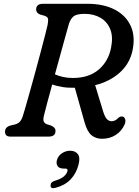

<svg xmlns="http://www.w3.org/2000/svg" viewBox="-20 -720 734 1012"><path d="M637 -64.5Q622 -29.5 590.5 -9Q559 11.5 517.5 11.5Q485.5 11.5 462.8 -6.8Q440 -25 425.5 -76L374.5 -257.5H374Q339.5 -256.5 310 -261.2Q280.5 -266 255 -274.5Q239.5 -218 227.5 -172.8Q215.5 -127.5 211 -108.5Q206 -86.5 211.5 -77.8Q217 -69 227 -65L248.5 -58.5Q260 -53 266.2 -46.8Q272.5 -40.5 272.5 -29.5Q272.5 0 236 0H36Q19 0 12.8 -7.2Q6.5 -14.5 6.5 -26Q6.5 -50.5 35.5 -58.5L54.5 -63Q71.5 -66.5 82.2 -76.2Q93 -86 100 -107.5Q104.5 -121.5 115 -157.5Q125.5 -193.5 139.2 -242.8Q153 -292 167.5 -345.5Q182 -399 195.2 -448.8Q208.5 -498.5 218 -535.8Q227.5 -573 231 -589Q235 -611 233 -621.2Q231 -631.5 214.5 -637L192.5 -643Q170.5 -651 170.5 -670Q170.5 -700 207 -700H441Q525.5 -700 584.5 -669.5Q643.5 -639 669 -583.2Q694.5 -527.5 678 -451.5Q663 -384 611.5 -337.5Q560 -291 481.5 -271L522.5 -136.5Q532 -104.5 543 -92.8Q554 -81 568.5 -81Q587 -81 603 -98Q607.5 -103 614.8 -105.2Q622 -107.5 628.5 -105Q637.5 -101 640.2 -89.8Q643 -78.5 637 -64.5ZM342.5 -591.5Q337.5 -574 326 -532.8Q314.5 -491.5 299.8 -437.8Q285 -384 269.5 -328Q288 -320 311.8 -314.5Q335.5 -309 364 -309Q448.5 -309 500.2 -353.2Q552 -397.5 565.5 -469Q577 -526.5 561 -566.2Q545 -606 509.2 -626.5Q473.5 -647 426 -647Q383 -647 366.8 -633Q350.5 -619 342.5 -591.5ZM315.5 168.5Q293 168.5 284 156Q275 143.5 280 124Q286 102 306 88.2Q326 74.5 349.5 74.5Q377 74.5 390.5 92.5Q404 110.5 393.5 149.5Q381.5 195 351.8 226Q322 257 272.5 270Q246.5 277 246.5 257.5Q246.5 239 270 232.5Q301.5 223 316.5 210Q331.5 197 335.5 182Q339 168.5 324.5 168.5Z"/></svg>

Font: Fraunces 9pt S100
Style: Italic
Weight: 400
Italic angle: -16°
Version: Version 1.000; ttfautohint (v1.8.3)